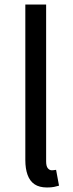

<svg xmlns="http://www.w3.org/2000/svg" viewBox="-20 -816 324 849"><path d="M188 13Q154 13 133 -1Q112 -15 102 -42.5Q92 -70 92 -108V-796H184V-102Q184 -81 191.5 -72Q199 -63 209 -63Q213 -63 217 -63.5Q221 -64 228 -65L241 5Q231 8 219 10.5Q207 13 188 13Z"/></svg>

Font: Noto Sans JP Thin
Style: Regular
Weight: 400
Version: Version 2.004-H2;hotconv 1.0.118;makeotfexe 2.5.65603